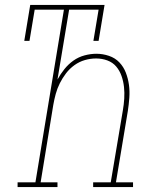

<svg xmlns="http://www.w3.org/2000/svg" viewBox="-20 -755 640 775"><path d="M51 0V-19H123L238 -716H120L99 -590H78L102 -735H402L378 -590H357L378 -716H259L212 -434Q224 -456 240 -476Q256 -496 276.5 -510.5Q297 -525 321.5 -531.5Q346 -538 369 -538Q395 -538 420 -529.5Q445 -521 462 -503Q479 -485 488 -461.5Q497 -438 500.5 -412.5Q504 -387 502 -360Q500 -333 496 -307L448 -19H517V0H356V-19H427L476 -310Q480 -333 481.5 -357Q483 -381 480.5 -404Q478 -427 470.5 -448.5Q463 -470 449 -486.5Q435 -503 413.5 -511Q392 -519 368 -519Q368 -519 368 -519Q368 -519 368 -519Q345 -519 322.5 -512.5Q300 -506 280.5 -492Q261 -478 246.5 -459Q232 -440 221.5 -419Q211 -398 205 -376Q199 -354 195 -331L144 -19H212V0Z"/></svg>

Font: Iosevka Curly Slab ThEx
Style: Italic
Weight: 100
Width: 7
Italic angle: -9°
Monospace: yes
Designer: Belleve Invis
Foundry: Belleve Invis
Version: Version 11.1.0; ttfautohint (v1.8.3)